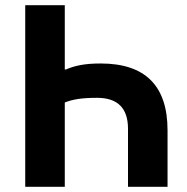

<svg xmlns="http://www.w3.org/2000/svg" viewBox="-20 -718 718 738"><path d="M77 -698H229V-451H234Q258 -462 290 -468Q322 -474 367 -474Q624 -474 624 -217V0H472V-223Q472 -342 353 -342Q309 -342 280 -337.5Q251 -333 229 -324V0H77Z"/></svg>

Font: Aneliza ExtraBold
Style: Regular
Weight: 800
Designer: Mike Abbink, Paul van der Laan, Pieter van Rosmalen
Foundry: Bold Monday
Version: Version 3.001;September 8, 2019;FontCreator 11.5.0.2425 64-b